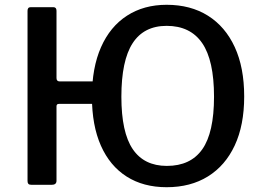

<svg xmlns="http://www.w3.org/2000/svg" viewBox="-20 -772 1099 802"><path d="M416 -338H226Q216 -338 216 -328V-17Q216 0 196 0H112Q102 0 98.5 -4Q95 -8 95 -16V-727Q95 -742 108 -742H203Q216 -742 216 -727V-446Q216 -432 229 -432H414ZM676 10Q579 10 509 -34.5Q439 -79 401.5 -163.5Q364 -248 364 -368Q364 -489 402 -575Q440 -661 510.5 -706.5Q581 -752 676 -752Q776 -752 848.5 -706.5Q921 -661 960.5 -575.5Q1000 -490 1000 -369Q1000 -249 960.5 -164.5Q921 -80 848.5 -35Q776 10 676 10ZM677 -79Q776 -79 825 -148.5Q874 -218 874 -368Q874 -520 824.5 -592Q775 -664 676 -664Q581 -664 534 -591.5Q487 -519 487 -368Q487 -219 534.5 -149Q582 -79 677 -79Z"/></svg>

Font: Libre Franklin Medium
Style: Regular
Weight: 500
Designer: Pablo Impallari, Rodrigo Fuenzalida, Nhung Nguyen
Foundry: Impallari Type
Version: Version 3.000